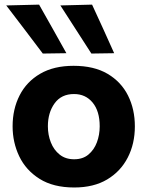

<svg xmlns="http://www.w3.org/2000/svg" viewBox="-20 -797 638 830"><path d="M301 13.5Q210.5 13.5 151.2 -23.8Q92 -61 63.2 -121.2Q34.5 -181.5 34.5 -251Q34.5 -325.5 64.8 -384.8Q95 -444 153.8 -478.2Q212.5 -512.5 298 -512.5Q386.5 -512.5 445.2 -477.8Q504 -443 533.5 -383.8Q563 -324.5 563 -251Q563 -175.5 532.2 -115.8Q501.5 -56 443.2 -21.2Q385 13.5 301 13.5ZM300.5 -108.5Q338 -108.5 362.2 -128.8Q386.5 -149 398.8 -181.5Q411 -214 411 -251Q411 -316.5 380.5 -353.5Q350 -390.5 300 -390.5Q245 -390.5 216 -350.2Q187 -310 187 -251Q187 -214 199.8 -181.5Q212.5 -149 237.8 -128.8Q263 -108.5 300.5 -108.5ZM165 -565.5Q127 -616 87.5 -668Q48 -720 7 -773.5L149 -777Q178 -725 208 -672.5Q237.5 -620 267 -567ZM375 -565.5Q342.5 -616 309 -668Q275.5 -720 241 -773.5L378 -777Q402 -725 426 -672.5Q449.5 -620 473.5 -567Z"/></svg>

Font: Heraclito
Style: Bold
Weight: 700
Designer: Kostas Bartsokas (font) & Cristiano Sobral (main changes)
Foundry: Kostas Bartsokas (font) & Cristiano Sobral (main changes)
Version: Version 1.00;July 8, 2020;FontCreator 13.0.0.2655 64-bit